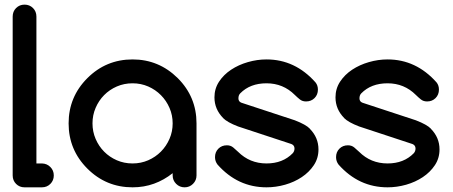

<svg xmlns="http://www.w3.org/2000/svg" viewBox="-20 -801 1935 821"><path d="M34.2 -50.8V-730Q34.2 -752 48.8 -766.6Q63.5 -781.2 85 -781.2Q106.4 -781.2 121.1 -766.6Q135.7 -752 135.7 -730V-102.1H159.2Q180.7 -101.6 195.3 -86.9Q210 -72.3 210 -50.8Q210 -29.3 195.3 -14.6Q180.7 0 159.2 0H84.5Q63.5 0 48.8 -14.6Q34.2 -29.3 34.2 -50.8Z M718.3 -50.8V-60.5Q681.6 -31.2 638.7 -15.6Q595.7 0 546.9 0Q433.6 0 353.5 -80.1Q273.4 -160.2 273.4 -273.4Q273.4 -386.7 353.5 -466.8Q433.6 -546.9 546.9 -546.9Q659.2 -546.9 740.2 -466.8Q820.3 -386.7 820.3 -273.4V-50.8Q820.3 -29.8 805.4 -14.9Q790.5 0 769.5 0Q748 0 733.2 -14.9Q718.3 -29.8 718.3 -50.8ZM546.9 -444.8Q510.7 -444.8 479.5 -431.2Q448.2 -417.5 425.3 -394.3Q402.3 -371.1 388.9 -339.8Q375.5 -308.6 375.5 -273.4Q375.5 -238.3 388.9 -207Q402.3 -175.8 425.3 -152.6Q448.2 -129.4 479.5 -115.7Q510.7 -102.1 546.9 -102.1Q582.5 -102.1 613.8 -115.7Q645 -129.4 668.2 -152.8Q691.4 -176.3 704.8 -207.3Q718.3 -238.3 718.3 -273.4Q718.3 -308.6 704.8 -339.6Q691.4 -370.6 668.2 -394Q645 -417.5 613.8 -431.2Q582.5 -444.8 546.9 -444.8Z M998 -260.3Q952.1 -277.8 933.6 -296.4H934.1Q897 -334 897 -384.8Q897 -421.9 916.7 -451.9Q936.5 -481.9 968.3 -502.9Q1000 -523.9 1039.8 -535.4Q1079.6 -546.9 1119.6 -546.9Q1241.7 -546.9 1329.1 -448.7Q1339.4 -436 1339.4 -418Q1339.4 -396 1325 -381.6Q1310.5 -367.2 1288.6 -367.2Q1272.9 -367.2 1262 -376Q1251 -384.8 1240.7 -395Q1190.9 -444.8 1119.6 -444.8Q1049.3 -444.8 1007.3 -401.9Q999.5 -394 999.5 -380.4Q999.5 -366.7 1012.2 -361.8L1240.7 -286.6Q1288.6 -268.1 1305.2 -250.5H1304.7Q1341.8 -212.9 1341.8 -162.1Q1341.8 -124.5 1322 -94.7Q1302.2 -64.9 1270.5 -43.7Q1238.8 -22.5 1199.2 -11.2Q1159.7 0 1119.6 0Q996.6 0 910.2 -97.2Q899.4 -111.3 899.4 -128.9Q899.4 -150.9 913.8 -165.3Q928.2 -179.7 950.2 -179.7Q966.3 -179.7 977.5 -170.2Q988.8 -160.6 998 -151.9Q1047.9 -102.1 1119.6 -102.1Q1189.5 -102.1 1231.9 -146Q1239.3 -154.3 1239.3 -166Q1239.3 -179.7 1226.1 -185.1Z M1515.6 -260.3Q1469.7 -277.8 1451.2 -296.4H1451.7Q1414.6 -334 1414.6 -384.8Q1414.6 -421.9 1434.3 -451.9Q1454.1 -481.9 1485.8 -502.9Q1517.6 -523.9 1557.4 -535.4Q1597.2 -546.9 1637.2 -546.9Q1759.3 -546.9 1846.7 -448.7Q1856.9 -436 1856.9 -418Q1856.9 -396 1842.5 -381.6Q1828.1 -367.2 1806.2 -367.2Q1790.5 -367.2 1779.5 -376Q1768.6 -384.8 1758.3 -395Q1708.5 -444.8 1637.2 -444.8Q1566.9 -444.8 1524.9 -401.9Q1517.1 -394 1517.1 -380.4Q1517.1 -366.7 1529.8 -361.8L1758.3 -286.6Q1806.2 -268.1 1822.8 -250.5H1822.3Q1859.4 -212.9 1859.4 -162.1Q1859.4 -124.5 1839.6 -94.7Q1819.8 -64.9 1788.1 -43.7Q1756.3 -22.5 1716.8 -11.2Q1677.2 0 1637.2 0Q1514.2 0 1427.7 -97.2Q1417 -111.3 1417 -128.9Q1417 -150.9 1431.4 -165.3Q1445.8 -179.7 1467.8 -179.7Q1483.9 -179.7 1495.1 -170.2Q1506.3 -160.6 1515.6 -151.9Q1565.4 -102.1 1637.2 -102.1Q1707 -102.1 1749.5 -146Q1756.8 -154.3 1756.8 -166Q1756.8 -179.7 1743.7 -185.1Z"/></svg>

Font: Comfortaa
Style: Bold
Weight: 700
Designer: Johan Aakerlund
Foundry: Johan Aakerlund
Version: Version 2.001; ttfautohint (v1.4.1)